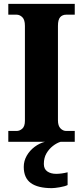

<svg xmlns="http://www.w3.org/2000/svg" viewBox="-20 -734 429 994"><path d="M23 0V-56H66Q82 -56 95.5 -68Q109 -80 109 -109V-600Q109 -632 95.5 -645Q82 -658 66 -658H23V-714H367V-658H323Q303 -658 291.5 -645Q280 -632 280 -600V-111Q280 -83 293 -69.5Q306 -56 323 -56H367V0ZM248 240Q176 240 139.5 213.5Q103 187 103 130Q103 99 118.5 72Q134 45 159.5 26Q185 7 213 0H294Q274 6 254 21.5Q234 37 220.5 60Q207 83 207 115Q207 141 225 153.5Q243 166 271 166Q284 166 299 164Q314 162 330 158V224Q316 231 289 235.5Q262 240 248 240Z"/></svg>

Font: Noto Serif Myanmar SemiCondensed ExtraBold
Style: Regular
Weight: 800
Width: 4
Designer: Ben Mitchell and the Monotype Design Team
Foundry: Monotype Imaging Inc.
Version: Version 2.106; ttfautohint (v1.8.4.7-5d5b)